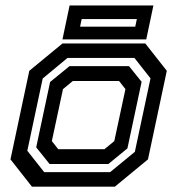

<svg xmlns="http://www.w3.org/2000/svg" viewBox="-20 -704 668 724"><path d="M100.5 0 19.5 -103 90.5 -437 215.5 -540H528L609 -437L538 -103L413 0ZM146.5 -55H395.5L488.5 -131.5L547.5 -408.5L487 -485.5H234.5L141 -408L83 -135.5ZM167 -85.5 116.5 -148.5 169 -395 242 -454.5H466.5L514 -395.5L460.5 -144.5L388.5 -85.5ZM199.5 -141.5H374L411 -172L453 -368L429 -398.5H254.5L217.5 -368L175.5 -172ZM215.5 -555.5 242.5 -683.5H558.5L531.5 -555.5ZM282 -603.5H490L496 -632H288Z"/></svg>

Font: Tourney SemiBold
Style: Italic
Weight: 600
Italic angle: -12°
Version: Version 1.015